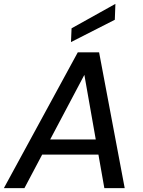

<svg xmlns="http://www.w3.org/2000/svg" viewBox="-37 -970 735 990"><path d="M-17 0 364 -700H474L606 0H501L398 -584L89 0ZM115 -173 155 -251H513L526 -173ZM329 -753 332 -824 558 -950 555 -868Z"/></svg>

Font: DM Sans 18pt Medium
Style: Italic
Weight: 500
Italic angle: -10°
Designer: Colophon Foundry, Jonny Pinhorn
Foundry: Colophon Foundry
Version: Version 4.004;gftools[0.9.30]